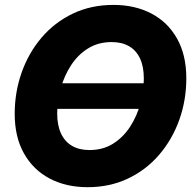

<svg xmlns="http://www.w3.org/2000/svg" viewBox="-20 -759 793 790"><path d="M641.1 -416.5 624.5 -311H165.5L182.1 -416.5ZM340.3 11.2Q252 11.2 184.3 -24.4Q116.7 -60.1 78.6 -127.7Q40.5 -195.3 40.5 -290.5Q40.5 -379.9 69.1 -460.7Q97.7 -541.5 151.1 -604.2Q204.6 -667 279.5 -702.9Q354.5 -738.8 446.8 -738.8Q535.2 -738.8 602.8 -703.4Q670.4 -668 708.5 -600.3Q746.6 -532.7 746.6 -437Q746.6 -346.2 717.5 -265.4Q688.5 -184.6 634.8 -122.1Q581.1 -59.6 506.3 -24.2Q431.6 11.2 340.3 11.2ZM348.1 -141.6Q403.8 -141.6 445.6 -168Q487.3 -194.3 515.4 -237.8Q543.5 -281.2 557.6 -333Q571.8 -384.8 571.8 -436Q571.8 -484.9 556.2 -518.3Q540.5 -551.8 511 -568.8Q481.4 -585.9 439.5 -585.9Q384.3 -585.9 342.3 -559.8Q300.3 -533.7 272.2 -490.2Q244.1 -446.8 229.7 -395Q215.3 -343.3 215.3 -291.5Q215.3 -243.2 231.2 -209.5Q247.1 -175.8 276.6 -158.7Q306.2 -141.6 348.1 -141.6Z"/></svg>

Font: Inter 28pt ExtraBold
Style: Italic
Weight: 800
Italic angle: -9.3988°
Designer: Rasmus Andersson
Foundry: rsms
Version: Version 4.001;git-66647c0bb